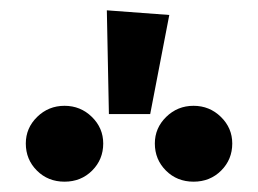

<svg xmlns="http://www.w3.org/2000/svg" viewBox="-20 -959 500 372"><path d="M187 -939 308 -930 271 -738H191ZM180 -681Q180 -650 158.5 -628.5Q137 -607 105 -607Q73 -607 51.5 -628.5Q30 -650 30 -681Q30 -711 52 -732.5Q74 -754 105 -754Q136 -754 158 -732.5Q180 -711 180 -681ZM430 -681Q430 -650 408.5 -628.5Q387 -607 355 -607Q323 -607 301.5 -628.5Q280 -650 280 -681Q280 -711 302 -732.5Q324 -754 355 -754Q386 -754 408 -732.5Q430 -711 430 -681Z"/></svg>

Font: Fira Sans SemiBold
Style: Regular
Weight: 600
Designer: bBox Type GmbH & Carrois Corporate GbR & Edenspiekermann AG
Foundry: bBox Type GmbH & Carrois Corporate GbR & Edenspiekermann AG
Version: Version 4.301;PS 004.301;hotconv 1.0.88;makeotf.lib2.5.64775